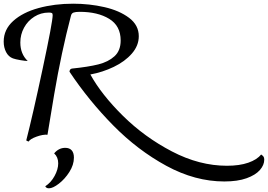

<svg xmlns="http://www.w3.org/2000/svg" viewBox="-33 -733 1450 1039"><path d="M1397 131Q1397 160 1373.5 187Q1350 214 1301.5 231.5Q1253 249 1181 249Q1023 249 867.5 164.5Q712 80 579.5 -54.5Q447 -189 343 -345Q344 -354 347.5 -357.5Q351 -361 357 -362Q445 -371 499 -384.5Q553 -398 586.5 -428.5Q620 -459 620 -514Q620 -593 558 -631Q496 -669 398 -669Q376 -669 365 -665Q354 -661 351 -648Q299 -450 260 -221L224 -4Q199 -6 164.5 6.5Q130 19 122 33Q120 33 115.5 30.5Q111 28 109 27Q144 -109 198 -362Q252 -615 252 -651Q252 -660 247.5 -662.5Q243 -665 231 -665Q188 -665 152.5 -642.5Q117 -620 97 -583Q77 -546 77 -503Q77 -441 117 -403Q104 -403 77.5 -407.5Q51 -412 37 -417Q13 -426 0 -451Q-13 -476 -13 -508Q-13 -573 38.5 -619.5Q90 -666 176 -689.5Q262 -713 363 -713Q451 -713 532 -694.5Q613 -676 665.5 -636.5Q718 -597 718 -537Q718 -486 680.5 -443Q643 -400 582.5 -371Q522 -342 456 -330Q516 -221 632.5 -106Q749 9 897.5 86.5Q1046 164 1195 164Q1263 164 1310.5 147.5Q1358 131 1380 103Q1389 109 1393 114.5Q1397 120 1397 131ZM212 275Q243 255 262.5 219Q282 183 282 151Q282 117 260 97Q285 67 320 67Q343 67 355 80.5Q367 94 367 120Q367 159 342.5 197.5Q318 236 285.5 261Q253 286 232 286Q217 286 212 275Z"/></svg>

Font: Charmonman
Style: Bold
Weight: 700
Designer: Ekaluck Peanpanawate
Foundry: Cadson Demak Co.,Ltd.
Version: Version 1.000; ttfautohint (v1.6)